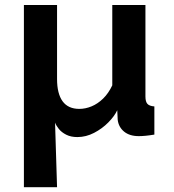

<svg xmlns="http://www.w3.org/2000/svg" viewBox="-20 -544 704 776"><path d="M76.6 -523.8H210.6V-224.6Q210.6 -165.4 233 -134.6Q255.4 -103.9 300.6 -103.9Q325.3 -103.9 350.2 -114.2Q375.1 -124.5 397 -145.8Q418.8 -167.2 433.8 -199.1V-523.8H567.8V-154Q567.8 -133 575.8 -124.2Q583.9 -115.3 603.9 -113.9V0Q583 3.4 567.9 4.8Q552.8 6.2 540.8 6.2Q503.8 6.2 481.5 -12.1Q459.3 -30.4 455.7 -59.7L453.9 -98.5Q442.8 -74.6 417.9 -49.3Q393 -24 360.2 -7Q327.5 10 292.5 10Q266.5 10 247.6 0.4Q228.7 -9.2 217.8 -22.9Q206.9 -36.5 202.5 -48.5L210.6 212.5H76.6Z"/></svg>

Font: Raleway Thin
Style: Regular
Weight: 100
Designer: Matt McInerney, Pablo Impallari, Rodrigo Fuenzalida
Foundry: Matt McInerney, Pablo Impallari, Rodrigo Fuenzalida
Version: Version 4.026